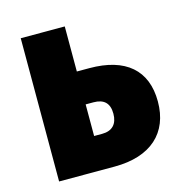

<svg xmlns="http://www.w3.org/2000/svg" viewBox="-87 -634 688 716"><g transform="rotate(-15 256.5 -276.5)"><path d="M55 0H269C410 0 488 -72 488 -193C488 -314 413 -379 273 -379H225V-553H55ZM225 -130V-252H255C295 -252 316 -233 316 -192C316 -152 295 -130 256 -130Z"/></g></svg>

Font: Noto Sans Condensed Black
Style: Regular
Weight: 900
Width: 3
Designer: Monotype Design Team
Foundry: Monotype Imaging Inc.
Version: Version 2.013